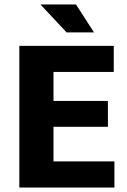

<svg xmlns="http://www.w3.org/2000/svg" viewBox="-20 -834 563 854"><path d="M66 -630H486V-514H218V-385H460V-270H218V-116H489V0H66ZM160 -814H318L398 -690H276Z"/></svg>

Font: Ek Mukta ExtraBold
Style: Regular
Weight: 800
Designer: Girish Dalvi and Yashodeep Gholap
Foundry: Ek Type
Version: Version 2.538;PS 1.002;hotconv 16.6.51;makeotf.lib2.5.65220;